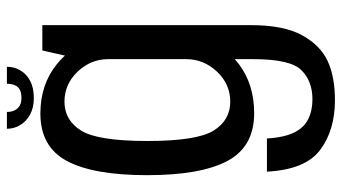

<svg xmlns="http://www.w3.org/2000/svg" viewBox="-232 -502 966 542"><g transform="rotate(-90 251.0 -231.0)"><path d="M239 231.5Q305 231.5 349.5 211Q394 190.5 422.5 138.8Q451 87 451 -5V-594.5H379.5L355 -486V2Q355 105 324.2 136.5Q293.5 168 241.5 168Q209.5 168 185.2 155.8Q161 143.5 147.5 115.5Q134 87.5 131 39.5H37.5Q43 148 98.8 189.8Q154.5 231.5 239 231.5ZM202.5 3.5Q283.5 3.5 340.8 -39.5Q398 -82.5 398 -138.5L355 -188Q355 -139 319.8 -101.5Q284.5 -64 235 -64Q182.5 -64 153.2 -111.2Q124 -158.5 124 -298Q124 -437.5 153.2 -484.8Q182.5 -532 235 -532Q284.5 -532 319.8 -494.8Q355 -457.5 355 -409L397 -455Q397 -508.5 340 -554.2Q283 -600 201.5 -600Q107.5 -600 67.5 -525Q27.5 -450 27.5 -298.5Q27.5 -147 67.8 -71.8Q108 3.5 202.5 3.5ZM245.5 -618.5Q274.5 -618.5 294 -629Q313.5 -639.5 323.5 -656.8Q333.5 -674 333.5 -694.5H285.5Q285.5 -682 281.8 -672.8Q278 -663.5 269.5 -658.5Q261 -653.5 245.5 -653.5Q232 -653.5 223.5 -658.5Q215 -663.5 210.5 -672.8Q206 -682 206 -694.5H158.5Q158.5 -674 169 -656.8Q179.5 -639.5 198.8 -629Q218 -618.5 245.5 -618.5Z"/></g></svg>

Font: Anybody SemiCondensed
Style: Regular
Weight: 400
Width: 4
Version: Version 1.113;gftools[0.9.25]